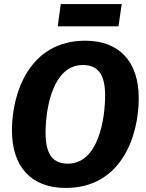

<svg xmlns="http://www.w3.org/2000/svg" viewBox="-20 -911 721 948"><path d="M565 -781 581 -891H280L265 -781ZM401 -710C125 -710 39 -452 39 -267C39 -87 135 17 304 17C580 17 665 -240 665 -426C665 -607 569 -710 401 -710ZM389 -590C461 -590 499 -547 499 -440C499 -324 466 -103 315 -103C244 -103 205 -145 205 -255C205 -369 238 -590 389 -590Z"/></svg>

Font: Fira Sans
Style: Bold Italic
Weight: 700
Italic angle: -8°
Designer: bBox Type GmbH & Carrois Corporate GbR & Edenspiekermann AG
Foundry: bBox Type GmbH & Carrois Corporate GbR & Edenspiekermann AG
Version: Version 4.301;PS 004.301;hotconv 1.0.88;makeotf.lib2.5.64775